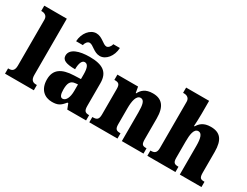

<svg xmlns="http://www.w3.org/2000/svg" viewBox="-75 -1315 2389 1859"><g transform="rotate(30 1119.5 -385.5)"><path d="M19 0H341V-59H331C296 -59 271 -75 271 -130V-760H19V-701H29C44 -701 88 -694 88 -644V-130C88 -75 64 -59 29 -59H19Z M727 -606C794 -606 854 -678 858 -771H784C780 -744 757 -718 737 -718C698 -718 658 -781 591 -781C523 -781 462 -708 458 -616H534C537 -643 558 -669 580 -669C620 -669 660 -606 727 -606ZM547 10C614 10 640 -7 682 -59H692L715 0H925V-59H921C879 -59 865 -75 865 -129V-382C865 -506 793 -551 649 -551C534 -551 438 -520 438 -445C438 -395 485 -376 585 -376C585 -447 604 -483 633 -483C666 -483 682 -449 682 -375V-322L606 -319C467 -314 398 -264 398 -155C398 -43 465 10 547 10ZM621 -68C596 -68 585 -98 585 -151C585 -220 602 -255 654 -260L683 -263V-191C683 -117 659 -68 621 -68Z M961 0H1276V-59H1272C1231 -59 1213 -69 1213 -124V-303C1213 -382 1227 -454 1275 -454C1315 -454 1325 -405 1325 -320V0H1567V-59H1563C1521 -59 1508 -68 1508 -129V-359C1508 -493 1456 -551 1356 -551C1273 -551 1237 -514 1214 -470H1209L1197 -536H966V-477H970C1011 -477 1030 -468 1030 -413V-127C1030 -68 1007 -59 965 -59H961Z M1610 0H1924V-59H1921C1879 -59 1862 -69 1862 -124V-303C1862 -376 1869 -454 1920 -454C1959 -454 1973 -405 1973 -320V0H2215V-59H2212C2170 -59 2156 -68 2156 -129V-359C2156 -493 2109 -551 2004 -551C1922 -551 1887 -514 1864 -476H1857C1859 -508 1862 -561 1862 -614V-760H1605V-701H1619C1634 -701 1678 -694 1678 -644V-127C1678 -68 1650 -59 1614 -59H1610Z"/></g></svg>

Font: Noto Serif Georgian SemiCondensed Black
Style: Regular
Weight: 900
Width: 4
Designer: Monotype Design Team, Akaki Razmadze
Foundry: Google LLC
Version: Version 2.003